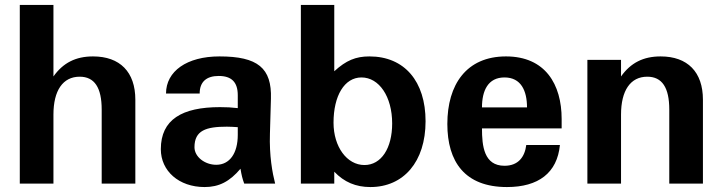

<svg xmlns="http://www.w3.org/2000/svg" viewBox="-20 -742 2920 776"><path d="M196 -279C196 -376 234 -432 302 -432C362 -432 391 -388 391 -299V0H527V-339C527 -451 465 -514 356 -514C286 -514 235 -488 196 -433V-722H60V0H196Z M941 -197C941 -122 908 -76 854 -76C808 -76 766 -108 766 -147C766 -215 813 -230 897 -230C912 -230 926 -229 941 -228ZM630 -139C630 -51 703 14 807 14C865 14 908 -8 952 -60C956 -35 960 -19 967 0H1092C1081 -43 1068 -112 1071 -202L1075 -343C1079 -467 1022 -514 867 -514C735 -514 651 -454 651 -364H787C787 -411 814 -435 864 -435C916 -435 941 -410 941 -357V-305C916 -308 896 -309 869 -309C716 -309 630 -259 630 -139Z M1328 -246C1328 -355 1372 -429 1441 -429C1512 -429 1565 -352 1565 -243C1565 -143 1521 -75 1453 -75C1382 -75 1328 -149 1328 -246ZM1331 -48C1371 -6 1418 14 1477 14C1611 14 1700 -88 1700 -252C1700 -413 1615 -514 1473 -514C1418 -514 1379 -498 1331 -454V-722H1196V0H1331Z M1788 -241C1788 -89 1858 14 2029 14C2156 14 2232 -43 2243 -156H2107C2101 -108 2075 -72 2019 -72C1936 -72 1928 -152 1928 -223H2250V-261C2250 -401 2184 -514 2025 -514C1865 -514 1788 -400 1788 -241ZM1928 -308C1928 -375 1952 -429 2019 -429C2086 -429 2110 -375 2110 -308Z M2490 -279C2490 -376 2528 -432 2596 -432C2656 -432 2685 -388 2685 -299V0H2821V-339C2821 -451 2759 -514 2650 -514C2580 -514 2529 -488 2490 -433V-500H2354V0H2490Z"/></svg>

Font: Perun
Style: Bold
Weight: 700
Foundry: Copyright (c) Stefan Peev, Context Ltd, 2016
Version: Version 1.089